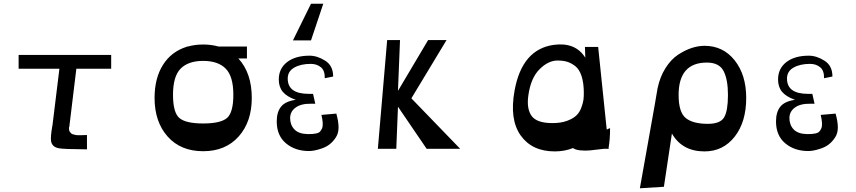

<svg xmlns="http://www.w3.org/2000/svg" viewBox="-20 -799 4599 1031"><path d="M352 -117H351Q350 -109 351 -102Q352 -95 355.5 -90.5Q359 -86 362.5 -82.5Q366 -79 373 -77.5Q380 -76 385 -74.5Q390 -73 399.5 -73Q409 -73 414.5 -73Q420 -73 431 -73.5Q442 -74 447 -74V3Q317 2 295 -3Q259 -10 254 -42Q251 -64 260 -117L262 -128L299 -430H80V-504H577V-430H390Z M1260 -485Q1332 -407 1332 -273Q1332 -145 1261.5 -66Q1191 13 1071 13Q950 13 880 -66Q810 -145 810 -273Q810 -379 855 -450.5Q900 -522 983 -548V-549H988Q1027 -560 1071 -560Q1115 -560 1154 -549H1306V-485ZM1233 -290Q1233 -389 1192 -430.5Q1151 -472 1071 -472Q991 -472 950 -430.5Q909 -389 909 -290Q909 -195 943 -165.5Q977 -136 1071 -136Q1165 -136 1199 -165.5Q1233 -195 1233 -290Z M1553 -582 1650 -779H1716L1650 -582ZM1639 12Q1565 12 1515.5 -29.5Q1466 -71 1466 -147Q1466 -197 1489 -226Q1512 -255 1568 -263Q1520 -280 1498.5 -306Q1477 -332 1477 -372Q1477 -431 1521.5 -465.5Q1566 -500 1642 -500Q1684 -500 1726.5 -473Q1769 -446 1769 -388L1724 -379Q1725 -420 1703 -438Q1681 -456 1649 -456Q1595 -456 1560 -436Q1525 -416 1525 -377Q1525 -295 1638 -295H1661L1673 -242H1651Q1597 -243 1567.5 -221.5Q1538 -200 1538 -165Q1538 -128 1561 -104Q1584 -80 1632 -79Q1648 -79 1657 -79.5Q1666 -80 1678.5 -82.5Q1691 -85 1697.5 -91.5Q1704 -98 1709 -109Q1714 -120 1713 -138.5Q1712 -157 1706 -182L1786 -189Q1798 -146 1798 -114.5Q1798 -83 1783 -60.5Q1768 -38 1750 -24Q1732 -10 1708.5 -2Q1685 6 1668.5 9Q1652 12 1639 12Z M2009 0 2059 -584H2128L2117 -311L2279 -584H2378L2189 -271L2451 0H2271L2117 -226L2108 0Z M3248 -5 3249 0H3223Q3174 6 3149 8.5Q3124 11 3097 8.5Q3070 6 3057 -4Q3012 14 2959 14Q2837 14 2776 -71.5Q2715 -157 2743 -312Q2783 -534 2953 -558Q3070 -574 3123 -489L3121 -547H3192L3238 -103Q3241 -105 3247 -107.5Q3253 -110 3256 -111Q3256 -51 3248 -5ZM2947 -138Q2993 -138 3026 -150.5Q3059 -163 3076 -180Q3093 -197 3102 -222Q3111 -247 3113 -263Q3115 -279 3115 -299Q3115 -353 3103 -390Q3091 -427 3069 -444Q3047 -461 3025 -467.5Q3003 -474 2974 -474Q2924 -474 2877 -427Q2830 -380 2817 -286Q2807 -214 2835 -176Q2863 -138 2947 -138Z M3416 212 3496 -237 3511 -325Q3524 -387 3554 -434Q3584 -481 3621.5 -505.5Q3659 -530 3694.5 -541.5Q3730 -553 3763 -553Q3863 -553 3925 -475Q3987 -397 3987 -273Q3987 -144 3925 -65Q3863 14 3763 14Q3643 14 3588 -82L3545 204ZM3781 -134Q3848 -134 3868.5 -169Q3889 -204 3889 -289Q3889 -372 3865.5 -417.5Q3842 -463 3776 -463Q3624 -463 3624 -289Q3624 -196 3662.5 -165Q3701 -134 3781 -134Z M4320 12Q4246 12 4196.5 -29.5Q4147 -71 4147 -147Q4147 -197 4170 -226Q4193 -255 4249 -263Q4201 -280 4179.5 -306Q4158 -332 4158 -372Q4158 -431 4202.5 -465.5Q4247 -500 4323 -500Q4365 -500 4407.5 -473Q4450 -446 4450 -388L4405 -379Q4406 -420 4384 -438Q4362 -456 4330 -456Q4276 -456 4241 -436Q4206 -416 4206 -377Q4206 -295 4319 -295H4342L4354 -242H4332Q4278 -243 4248.5 -221.5Q4219 -200 4219 -165Q4219 -128 4242 -104Q4265 -80 4313 -79Q4329 -79 4338 -79.5Q4347 -80 4359.5 -82.5Q4372 -85 4378.5 -91.5Q4385 -98 4390 -109Q4395 -120 4394 -138.5Q4393 -157 4387 -182L4467 -189Q4479 -146 4479 -114.5Q4479 -83 4464 -60.5Q4449 -38 4431 -24Q4413 -10 4389.5 -2Q4366 6 4349.5 9Q4333 12 4320 12Z"/></svg>

Font: OpenDyslexic
Style: Regular
Weight: 400
Designer: Abbie Gonzalez
Version: Version 0.920;hotconv 1.0.109;makeotfexe 2.5.65596